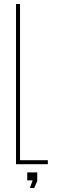

<svg xmlns="http://www.w3.org/2000/svg" viewBox="-20 -820 289 959"><path d="M60 0V-800H80V-20H219V0ZM116 81V41H166V84L151 119H129L143 81Z"/></svg>

Font: Big Shoulders Display Thin
Style: Regular
Weight: 100
Designer: Patric King
Foundry: XO Type Co
Version: Version 1.000; ttfautohint (v1.8.2)